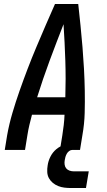

<svg xmlns="http://www.w3.org/2000/svg" viewBox="-20 -755 540 967"><path d="M4 0 16 -74Q26 -130 42.5 -186Q59 -242 78.5 -297.5Q98 -353 119 -408Q140 -463 163 -517.5Q186 -572 209.5 -626.5Q233 -681 257 -735H374Q380 -681 385.5 -626.5Q391 -572 395.5 -517.5Q400 -463 403 -408Q406 -353 407 -297.5Q408 -242 406.5 -186Q405 -130 395 -74L383 0H282L294 -74Q298 -99 301 -125Q304 -151 305 -177H141Q134 -151 128 -125.5Q122 -100 118 -74L106 0ZM167 -265H309Q312 -358 309 -449.5Q306 -541 300 -633Q264 -541 230 -449.5Q196 -358 167 -265ZM338 192Q321 192 304.5 190Q288 188 273 182Q258 176 246 166Q234 156 226.5 142.5Q219 129 218 112Q217 95 220 78Q223 56 234 34Q245 12 263.5 -3.5Q282 -19 305 -25.5Q328 -32 350 -32L345 0Q336 0 328.5 5.5Q321 11 316.5 19Q312 27 309.5 35.5Q307 44 306 52Q304 63 305.5 74Q307 85 313.5 93Q320 101 330.5 104.5Q341 108 352 108H427L413 192Z"/></svg>

Font: Iosevka Curly Semibold Oblique
Style: Regular
Weight: 600
Italic angle: -9°
Monospace: yes
Designer: Belleve Invis
Foundry: Belleve Invis
Version: Version 11.1.0; ttfautohint (v1.8.3)